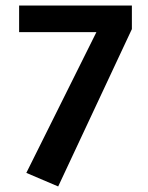

<svg xmlns="http://www.w3.org/2000/svg" viewBox="-20 -650 535 693"><path d="M456 -630V-545L190 23L75 -26L328 -534H49V-630Z"/></svg>

Font: Mukta
Style: Bold
Weight: 700
Designer: Girish Dalvi and Yashodeep Gholap
Foundry: Ek Type
Version: Version 2.538;PS 1.002;hotconv 16.6.51;makeotf.lib2.5.65220;